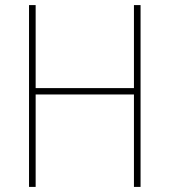

<svg xmlns="http://www.w3.org/2000/svg" viewBox="-20 -827 665 754"><path d="M532 -93H506V-456H120V-93H94V-807H120V-481H506V-807H532Z"/></svg>

Font: Noto Sans Kannada UI SemiCondensed Thin
Style: Regular
Weight: 100
Width: 4
Designer: Jelle Bosma - Monotype Design Team
Foundry: Monotype Imaging Inc.
Version: Version 2.005; ttfautohint (v1.8.4.7-5d5b)